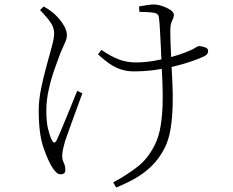

<svg xmlns="http://www.w3.org/2000/svg" viewBox="-20 -780 1040 858"><path d="M486 35Q549 1 595.5 -35.5Q642 -72 673 -135Q690 -170 697.5 -215.5Q705 -261 706.5 -311Q708 -361 706 -408.5Q704 -456 702 -493Q701 -525 699 -566Q697 -607 695 -643Q693 -679 691 -694Q690 -710 684.5 -715.5Q679 -721 667 -723Q656 -725 637 -726Q618 -727 603 -727L601 -751Q615 -754 635.5 -757Q656 -760 667 -760Q684 -760 705 -753Q726 -746 741.5 -735.5Q757 -725 757 -714Q757 -703 749 -687Q741 -671 741 -644Q741 -630 741.5 -606.5Q742 -583 743.5 -555Q745 -527 746 -497Q748 -459 750.5 -409Q753 -359 751.5 -305.5Q750 -252 742 -202.5Q734 -153 714 -115Q691 -71 658.5 -39Q626 -7 586 16Q546 39 499 58ZM253 -1Q240 -1 231.5 -9.5Q223 -18 216 -28Q195 -60 174 -121Q153 -182 153 -286Q153 -332 163.5 -383.5Q174 -435 187.5 -484Q201 -533 211.5 -571.5Q222 -610 222 -631Q222 -656 206.5 -679Q191 -702 159 -735L175 -751Q190 -743 199 -736.5Q208 -730 217 -723Q226 -716 241 -699.5Q256 -683 267.5 -662.5Q279 -642 279 -622Q279 -607 269 -586Q259 -565 250 -543Q238 -512 223 -469Q208 -426 197.5 -378.5Q187 -331 187 -286Q187 -236 194.5 -205Q202 -174 211 -155Q217 -143 222.5 -143Q228 -143 234 -155Q239 -165 249.5 -190Q260 -215 273.5 -247.5Q287 -280 300.5 -313.5Q314 -347 325 -374L348 -363Q338 -336 326.5 -304Q315 -272 303.5 -241Q292 -210 283.5 -185.5Q275 -161 271 -150Q266 -133 262 -115Q258 -97 258 -83Q258 -69 261.5 -61Q265 -53 268.5 -44Q272 -35 272 -19Q272 -10 266 -5.5Q260 -1 253 -1ZM577 -461Q548 -461 521.5 -469.5Q495 -478 470 -495Q445 -512 418 -537L433 -557Q474 -529 509.5 -515Q545 -501 588 -501Q626 -501 667.5 -508Q709 -515 746.5 -525.5Q784 -536 809 -546Q840 -558 851.5 -566Q863 -574 870 -574Q880 -574 895 -569Q910 -564 910 -553Q910 -543 904.5 -537Q899 -531 887 -526Q865 -516 833 -505Q801 -494 760.5 -484Q720 -474 673.5 -467.5Q627 -461 577 -461Z"/></svg>

Font: Noto Serif KR ExtraLight
Style: Regular
Weight: 200
Designer: Ryoko NISHIZUKA 西塚涼子 (kana & ideographs); Frank Grießhammer (Latin, Greek & Cyrillic); Wenlong ZHANG 张文龙 (bopomofo); San
Foundry: Adobe
Version: Version 2.002-H1;hotconv 1.1.0;makeotfexe 2.6.0